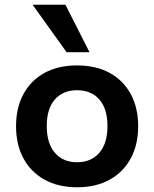

<svg xmlns="http://www.w3.org/2000/svg" viewBox="-20 -783 653 813"><path d="M307 10Q227 10 169 -22Q111 -54 79.5 -112Q48 -170 48 -249Q48 -327 79.5 -385Q111 -443 169 -474.5Q227 -506 306 -506Q386 -506 444 -474.5Q502 -443 533.5 -385Q565 -327 565 -249Q565 -170 533.5 -112Q502 -54 444 -22Q386 10 307 10ZM306 -96Q366 -96 400.5 -136Q435 -176 435 -249Q435 -323 400.5 -362Q366 -401 306 -401Q247 -401 212.5 -362Q178 -323 178 -249Q178 -176 212.5 -136Q247 -96 306 -96ZM262 -562 118 -763H257L359 -562Z"/></svg>

Font: Nunito Sans 9pt
Style: Bold
Weight: 700
Version: Version 3.101;gftools[0.9.27]